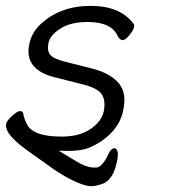

<svg xmlns="http://www.w3.org/2000/svg" viewBox="-58 -506 588 655"><path d="M-9 -29Q-28 -48 -33.5 -61Q-39 -74 -37 -84Q-35 -94 -17 -110.5Q1 -127 10 -127Q19 -127 21 -120Q24 -100 35 -80Q57 -40 152 -40Q213 -40 251 -66Q289 -92 296 -126.5Q303 -161 290 -183Q277 -205 225 -218L130 -242Q23 -268 42 -356Q50 -395 81 -424Q148 -486 251 -486Q354 -486 399 -423Q401 -421 398.5 -411Q396 -401 382.5 -385Q369 -369 360.5 -369Q352 -369 344 -382Q323 -431 241 -431Q183 -431 148 -408.5Q113 -386 107.5 -360Q102 -334 112.5 -320Q123 -306 162 -296L253 -273Q315 -258 345.5 -224Q376 -190 362 -128Q354 -88 323.5 -55Q293 -22 246 -2Q212 12 142 8Q188 36 205 46Q234 63 254 65Q274 67 280 63Q298 51 311 21Q317 6 327 1Q337 -4 342.5 9.5Q348 23 336.5 63Q325 103 299 118Q261 134 236 127Q191 115 129 74Q61 26 34 6.5Q7 -13 -9 -29Z"/></svg>

Font: LXGW Bright GB
Style: Italic
Weight: 400
Italic angle: -12°
Designer: Christian Thalmann (Catharsis Fonts)
Foundry: LXGW / Christian Thalmann (Catharsis Fonts) / Fontworks Inc.
Version: Version 5.510